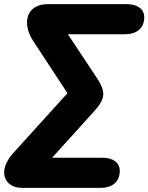

<svg xmlns="http://www.w3.org/2000/svg" viewBox="-47 -725 715 925"><path d="M58 180H440C491 180 530 153 530 98C530 59 498 35 448 35H204L403 -185C462 -249 465 -282 418 -352L280 -560H557C607 -560 648 -586 648 -642C648 -681 615 -705 565 -705H183C80 -705 56 -613 114 -526L278 -276L19 10C-63 98 -26 180 58 180Z"/></svg>

Font: SN Pro Heavy
Style: Italic
Weight: 800
Italic angle: -9°
Designer: Tobias Whetton
Foundry: Supernotes
Version: Version 1.001;Glyphs 3.2 (3249)